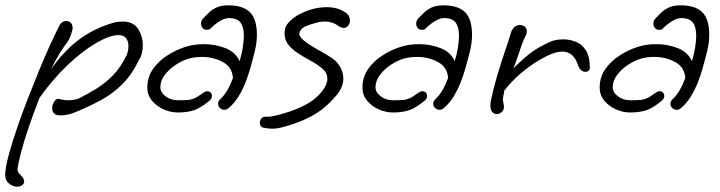

<svg xmlns="http://www.w3.org/2000/svg" viewBox="-59 -445 2707 722"><path d="M5 257Q-11 257 -26.5 244Q-42 231 -39 203Q-37 177 -25 133.5Q-13 90 5 37Q23 -16 45 -72.5Q67 -129 89 -182.5Q111 -236 131 -279.5Q151 -323 165 -350Q174 -366 190 -366Q200 -366 207 -359.5Q214 -353 214 -340Q214 -332 208 -314.5Q202 -297 193 -285Q179 -267 163 -240.5Q147 -214 133 -185Q185 -258 242 -299Q299 -340 366 -359Q376 -362 385 -363Q394 -364 402 -364Q443 -364 460.5 -336Q478 -308 478 -276Q478 -241 463 -218Q436 -163 400 -127.5Q364 -92 322.5 -69.5Q281 -47 236 -28Q214 -18 197.5 -14.5Q181 -11 169 -11Q151 -11 144 -19Q137 -27 137 -37Q137 -51 145 -63Q153 -75 160 -73Q167 -72 177 -70Q187 -68 198 -68Q224 -68 242 -77Q271 -92 302.5 -111Q334 -130 364.5 -160.5Q395 -191 418 -239Q424 -256 424 -272Q424 -289 415.5 -301Q407 -313 387 -313Q354 -313 303 -283.5Q252 -254 196 -201Q140 -148 90 -78Q68 -22 49.5 32Q31 86 20 128.5Q9 171 7 191Q6 202 19 214Q32 226 32 238Q32 246 22 253Q17 257 5 257Z M610 -22Q582 -22 555.5 -34Q529 -46 512 -67Q495 -88 495 -115Q495 -155 516 -185Q537 -215 569.5 -236Q602 -257 636 -268Q669 -279 708 -279Q749 -279 787.5 -264.5Q826 -250 842 -215Q850 -241 854 -266.5Q858 -292 858 -311Q858 -343 845.5 -360Q833 -377 801 -377Q788 -377 771 -367.5Q754 -358 738 -343Q732 -337 729.5 -335Q727 -333 718 -333Q708 -333 702.5 -340Q697 -347 697 -356Q697 -368 706 -377Q715 -386 726 -397Q737 -408 754.5 -416.5Q772 -425 799 -425Q855 -425 881 -399Q907 -373 907 -314Q907 -285 899.5 -254Q892 -223 882 -188Q876 -166 865.5 -138.5Q855 -111 839 -84Q823 -57 800 -38Q793 -32 785 -32Q775 -32 768 -39Q761 -46 761 -55Q761 -64 770 -73Q781 -82 793.5 -102Q806 -122 817 -152Q814 -193 778.5 -212Q743 -231 700 -231Q675 -231 652 -225Q627 -218 602 -201.5Q577 -185 560.5 -163Q544 -141 544 -117Q544 -98 563.5 -83Q583 -68 610 -68Q633 -68 646.5 -69Q660 -70 672.5 -75.5Q685 -81 705 -96Q714 -102 720 -102Q728 -102 733 -97Q738 -92 738 -84Q738 -73 727 -65Q693 -37 667.5 -29.5Q642 -22 610 -22Z M964 39Q957 39 948.5 38Q940 37 931 35Q918 32 918 16Q918 7 925 -0.5Q932 -8 945 -6Q956 -5 980.5 -11Q1005 -17 1035 -27Q1079 -43 1107 -61Q1135 -79 1153 -103Q1172 -127 1172 -149Q1172 -159 1168 -168.5Q1164 -178 1153 -187Q1136 -202 1112 -215Q1088 -228 1065 -242.5Q1042 -257 1026.5 -275.5Q1011 -294 1011 -321Q1011 -345 1028 -362.5Q1045 -380 1067.5 -391.5Q1090 -403 1106 -408Q1122 -413 1138 -415.5Q1154 -418 1170 -418Q1189 -418 1206.5 -413.5Q1224 -409 1240 -398Q1249 -392 1253 -384Q1257 -376 1257 -368Q1257 -357 1250.5 -348.5Q1244 -340 1233 -340Q1225 -340 1212 -348H1213Q1191 -364 1162 -364Q1146 -364 1133 -360Q1112 -355 1092 -347Q1072 -339 1067 -322Q1064 -309 1082.5 -293.5Q1101 -278 1129 -262.5Q1157 -247 1181 -232Q1204 -219 1218 -197Q1232 -175 1232 -150Q1232 -119 1209 -90Q1172 -45 1132.5 -20Q1093 5 1044 21Q1017 30 999 34.5Q981 39 964 39Z M1419 -22Q1391 -22 1364.5 -34Q1338 -46 1321 -67Q1304 -88 1304 -115Q1304 -155 1325 -185Q1346 -215 1378.5 -236Q1411 -257 1445 -268Q1478 -279 1517 -279Q1558 -279 1596.5 -264.5Q1635 -250 1651 -215Q1659 -241 1663 -266.5Q1667 -292 1667 -311Q1667 -343 1654.5 -360Q1642 -377 1610 -377Q1597 -377 1580 -367.5Q1563 -358 1547 -343Q1541 -337 1538.5 -335Q1536 -333 1527 -333Q1517 -333 1511.5 -340Q1506 -347 1506 -356Q1506 -368 1515 -377Q1524 -386 1535 -397Q1546 -408 1563.5 -416.5Q1581 -425 1608 -425Q1664 -425 1690 -399Q1716 -373 1716 -314Q1716 -285 1708.5 -254Q1701 -223 1691 -188Q1685 -166 1674.5 -138.5Q1664 -111 1648 -84Q1632 -57 1609 -38Q1602 -32 1594 -32Q1584 -32 1577 -39Q1570 -46 1570 -55Q1570 -64 1579 -73Q1590 -82 1602.5 -102Q1615 -122 1626 -152Q1623 -193 1587.5 -212Q1552 -231 1509 -231Q1484 -231 1461 -225Q1436 -218 1411 -201.5Q1386 -185 1369.5 -163Q1353 -141 1353 -117Q1353 -98 1372.5 -83Q1392 -68 1419 -68Q1442 -68 1455.5 -69Q1469 -70 1481.5 -75.5Q1494 -81 1514 -96Q1523 -102 1529 -102Q1537 -102 1542 -97Q1547 -92 1547 -84Q1547 -73 1536 -65Q1502 -37 1476.5 -29.5Q1451 -22 1419 -22Z M1809 -16Q1800 -16 1792.5 -23.5Q1785 -31 1785 -49Q1785 -53 1785.5 -57.5Q1786 -62 1787 -67Q1796 -111 1810.5 -160Q1825 -209 1840 -252.5Q1855 -296 1862 -321Q1867 -337 1876.5 -344Q1886 -351 1896 -351Q1907 -351 1914.5 -344.5Q1922 -338 1922 -327Q1922 -318 1916 -307Q1910 -296 1901.5 -272Q1893 -248 1885 -224Q1877 -200 1871 -188Q1906 -222 1934 -244Q1962 -266 2008 -287Q2028 -297 2060 -297Q2083 -297 2106 -288Q2129 -279 2144 -256Q2159 -233 2159 -191Q2159 -175 2141 -175Q2134 -175 2126.5 -181Q2119 -187 2114 -201Q2107 -224 2092.5 -237.5Q2078 -251 2055 -251Q2041 -251 2023 -245Q2001 -238 1968 -218.5Q1935 -199 1900.5 -170Q1866 -141 1837 -104Q1837 -97 1834.5 -88Q1832 -79 1832 -68Q1832 -66 1834 -58Q1836 -50 1836 -42Q1836 -31 1827.5 -23.5Q1819 -16 1809 -16Z M2311 -22Q2283 -22 2256.5 -34Q2230 -46 2213 -67Q2196 -88 2196 -115Q2196 -155 2217 -185Q2238 -215 2270.5 -236Q2303 -257 2337 -268Q2370 -279 2409 -279Q2450 -279 2488.5 -264.5Q2527 -250 2543 -215Q2551 -241 2555 -266.5Q2559 -292 2559 -311Q2559 -343 2546.5 -360Q2534 -377 2502 -377Q2489 -377 2472 -367.5Q2455 -358 2439 -343Q2433 -337 2430.5 -335Q2428 -333 2419 -333Q2409 -333 2403.5 -340Q2398 -347 2398 -356Q2398 -368 2407 -377Q2416 -386 2427 -397Q2438 -408 2455.5 -416.5Q2473 -425 2500 -425Q2556 -425 2582 -399Q2608 -373 2608 -314Q2608 -285 2600.5 -254Q2593 -223 2583 -188Q2577 -166 2566.5 -138.5Q2556 -111 2540 -84Q2524 -57 2501 -38Q2494 -32 2486 -32Q2476 -32 2469 -39Q2462 -46 2462 -55Q2462 -64 2471 -73Q2482 -82 2494.5 -102Q2507 -122 2518 -152Q2515 -193 2479.5 -212Q2444 -231 2401 -231Q2376 -231 2353 -225Q2328 -218 2303 -201.5Q2278 -185 2261.5 -163Q2245 -141 2245 -117Q2245 -98 2264.5 -83Q2284 -68 2311 -68Q2334 -68 2347.5 -69Q2361 -70 2373.5 -75.5Q2386 -81 2406 -96Q2415 -102 2421 -102Q2429 -102 2434 -97Q2439 -92 2439 -84Q2439 -73 2428 -65Q2394 -37 2368.5 -29.5Q2343 -22 2311 -22Z"/></svg>

Font: Grape Nuts
Style: Regular
Weight: 400
Designer: Robert E. Leuschke
Foundry: Robert E. Leuschke
Version: Version 1.010; ttfautohint (v1.8.3)